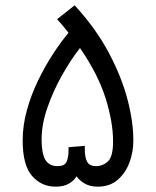

<svg xmlns="http://www.w3.org/2000/svg" viewBox="-20 -700 585 720"><path d="M189 0Q135 0 100 -40.5Q65 -81 65 -173Q65 -230 81 -287.5Q97 -345 123 -398.5Q149 -452 179 -498Q209 -544 237 -577Q217 -603 194 -628L260 -680Q339 -594 387 -504Q435 -414 457.5 -329.5Q480 -245 480 -173Q480 -129 465 -89.5Q450 -50 420.5 -25Q391 0 347 0Q318 0 298 -11.5Q278 -23 267 -39Q258 -23 238.5 -11.5Q219 0 189 0ZM298 -140Q298 -109 307 -93Q316 -77 340 -77Q366 -77 385 -95Q404 -113 404 -170Q404 -242 376 -331.5Q348 -421 280 -520Q246 -477 213 -418.5Q180 -360 158 -297Q136 -234 136 -177Q136 -125 150 -101Q164 -77 196 -77Q223 -77 230 -94Q237 -111 237 -135V-148L298 -153Z"/></svg>

Font: Go Noto Kurrent-Regular
Style: Regular
Weight: 400
Designer: Monotype Design Team
Foundry: Monotype Imaging Inc.
Version: Version 2.012; ttfautohint (v1.8.4.7-5d5b)